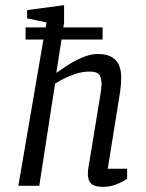

<svg xmlns="http://www.w3.org/2000/svg" viewBox="-20 -719 566 743"><path d="M379 4Q358 4 345 -1Q332 -6 326 -17.5Q320 -29 320 -47Q320 -52 320.5 -58Q321 -64 322 -69L368 -350Q370 -360 371.5 -373.5Q373 -387 373 -393Q373 -416 365 -429Q357 -442 326 -442Q299 -442 272 -433Q245 -424 224 -413Q203 -402 193 -395L132 0H51L148 -566H79V-613H157L160 -632L85 -648V-680L228 -699V-631L225 -613H377V-566H218L198 -437Q212 -447 238.5 -464.5Q265 -482 297 -496Q329 -510 358 -510Q393 -510 413 -498Q433 -486 441 -465.5Q449 -445 449 -420Q449 -407 448 -392.5Q447 -378 445 -364.5Q443 -351 441 -340L397 -66H472V-27Q470 -25 456.5 -17.5Q443 -10 423 -3Q403 4 379 4Z"/></svg>

Font: Faustina
Style: Italic
Weight: 400
Italic angle: -8°
Designer: Alfonso Garcia
Foundry: http://www.omnibus-type.com
Version: Version 1.200